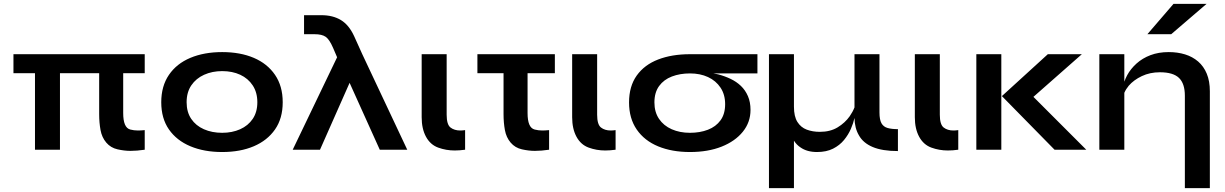

<svg xmlns="http://www.w3.org/2000/svg" viewBox="-20 -779 6373 999"><path d="M733 -497V-398H621V-191Q621 -153 630 -131.5Q639 -110 658 -105Q677 -100 698 -100Q713 -100 733 -102V0Q692 6 659 6Q627 6 591.5 -2Q556 -10 533 -37Q510 -64 503 -102.5Q496 -141 496 -185V-398H292V0H162V-398H50V-497Z M1136 12Q1042 12 970.5 -18Q899 -48 859 -105.5Q819 -163 819 -247Q819 -331 859 -389.5Q899 -448 970.5 -478Q1042 -508 1136 -508Q1230 -508 1300.5 -478Q1371 -448 1411 -389.5Q1451 -331 1451 -247Q1451 -163 1411 -105.5Q1371 -48 1300.5 -18Q1230 12 1136 12ZM1136 -88Q1188 -88 1229.5 -106.5Q1271 -125 1295 -160.5Q1319 -196 1319 -247Q1319 -298 1295 -334.5Q1271 -371 1230 -390Q1189 -409 1136 -409Q1084 -409 1042 -390Q1000 -371 975.5 -335Q951 -299 951 -247Q951 -196 975 -160.5Q999 -125 1041 -106.5Q1083 -88 1136 -88Z M1652 -700Q1712 -700 1754 -674.5Q1796 -649 1823 -590L1865 -497L2099 0H1956L1799 -348L1645 0H1503L1734 -481L1713 -530Q1694 -574 1674.5 -587.5Q1655 -601 1617 -601H1562V-700Z M2400 0Q2371 4 2346 4Q2301 4 2260 -11Q2219 -26 2196.5 -67.5Q2174 -109 2174 -169V-497H2304V-182Q2304 -131 2324 -115.5Q2344 -100 2375 -100Q2386 -100 2400 -102Z M2867 -497V-398H2725V-191Q2725 -153 2734 -131.5Q2743 -110 2762 -105Q2781 -100 2802 -100Q2817 -100 2837 -102V0Q2796 6 2763 6Q2731 6 2695.5 -2Q2660 -10 2637 -37Q2614 -64 2607 -102.5Q2600 -141 2600 -185V-398H2464V-497Z M3183 0Q3154 4 3129 4Q3084 4 3043 -11Q3002 -26 2979.5 -67.5Q2957 -109 2957 -169V-497H3087V-182Q3087 -131 3107 -115.5Q3127 -100 3158 -100Q3169 -100 3183 -102Z M3570 12Q3476 12 3404.5 -17.5Q3333 -47 3293 -105Q3253 -163 3253 -246Q3253 -330 3293 -386Q3333 -442 3404.5 -469.5Q3476 -497 3570 -497H3921V-397H3692Q3705 -395 3717 -392Q3751 -383 3781.5 -368.5Q3812 -354 3835 -332Q3858 -310 3871.5 -279Q3885 -248 3885 -207Q3885 -143 3845 -93.5Q3805 -44 3734.5 -16Q3664 12 3570 12ZM3570 -88Q3622 -88 3663.5 -104Q3705 -120 3729 -153Q3753 -186 3753 -237Q3753 -287 3729 -323Q3705 -359 3664 -378Q3623 -397 3570 -397Q3518 -397 3476 -381Q3434 -365 3409.5 -331.5Q3385 -298 3385 -246Q3385 -196 3409 -160.5Q3433 -125 3475 -106.5Q3517 -88 3570 -88Z M4652 7Q4571 7 4521 -14Q4471 -35 4449 -75Q4427 -112 4426 -165Q4420 -138 4407 -108Q4394 -78 4371.5 -50.5Q4349 -23 4314.5 -5.5Q4280 12 4231 12Q4179 12 4145 -12Q4125 -25 4111 -47V200H3981V-497H4111V-224Q4111 -173 4129 -144.5Q4147 -116 4177.5 -104.5Q4208 -93 4246 -93Q4300 -93 4338.5 -116.5Q4377 -140 4401 -174Q4417 -197 4426 -220V-497H4556V-194Q4556 -156 4566.5 -137.5Q4577 -119 4598.5 -113Q4620 -107 4652 -107Z M4966 0Q4937 4 4912 4Q4867 4 4826 -11Q4785 -26 4762.5 -67.5Q4740 -109 4740 -169V-497H4870V-182Q4870 -131 4890 -115.5Q4910 -100 4941 -100Q4952 -100 4966 -102Z M5060 -497H5190V0H5060ZM5609 -497 5357 -275 5632 0H5467L5193 -279L5432 -497Z M5700 -497H5830V-354Q5836 -371 5845 -388Q5863 -421 5893.5 -448.5Q5924 -476 5966 -492Q6008 -508 6061 -508Q6107 -508 6146 -496Q6185 -484 6214 -459Q6243 -434 6259 -395.5Q6275 -357 6275 -304V200H6145V-281Q6145 -344 6114.5 -373.5Q6084 -403 6015 -403Q5963 -403 5921 -383Q5879 -363 5853 -333Q5838 -315 5830 -296V0H5700ZM5950 -601 6086 -759H6258L6074 -601Z"/></svg>

Font: Syne Modified
Style: Bold
Weight: 700
Designer: Lucas Descroix
Foundry: Bonjour Monde
Version: Version 2.200